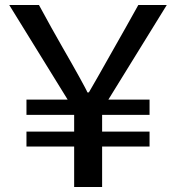

<svg xmlns="http://www.w3.org/2000/svg" viewBox="-20 -751 707 769"><path d="M86 -164H277V-2H389V-164H579V-224H389V-291H579V-352H414L648 -731H534C499 -667 467 -612 439 -562C391 -477 342 -390 336 -381H330C328 -389 278 -479 230 -562C201 -612 171 -667 136 -731H17L251 -352H86V-291H277V-224H86Z"/></svg>

Font: Bithumb Trading Sans Medium
Style: Regular
Weight: 500
Designer: Ham Hyungwon
Foundry: Bithumb
Version: Version 1.200;FEAKit 1.0